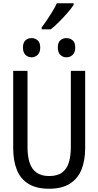

<svg xmlns="http://www.w3.org/2000/svg" viewBox="-20 -1149 603 1179"><path d="M281 10Q204 10 155 -20Q106 -50 83.5 -106Q61 -162 61 -241V-714H149V-245Q149 -189 162 -149.5Q175 -110 204.5 -89Q234 -68 282 -68Q333 -68 362 -90Q391 -112 403 -152Q415 -192 415 -246V-714H503V-240Q503 -164 480.5 -108Q458 -52 409 -21Q360 10 281 10ZM388 -797Q366 -797 350.5 -812Q335 -827 335 -857Q335 -888 350.5 -901.5Q366 -915 388 -915Q410 -915 426 -901.5Q442 -888 442 -857Q442 -827 426 -812Q410 -797 388 -797ZM174 -797Q152 -797 136.5 -812Q121 -827 121 -857Q121 -888 136.5 -901.5Q152 -915 174 -915Q195 -915 211 -901.5Q227 -888 227 -857Q227 -827 211 -812Q195 -797 174 -797ZM236 -981Q253 -1003 270 -1028.5Q287 -1054 303 -1080.5Q319 -1107 329 -1129H432V-1119Q420 -1100 395.5 -1071.5Q371 -1043 343 -1015Q315 -987 292 -969H236Z"/></svg>

Font: Noto Sans Mono SemiCondensed
Style: Regular
Weight: 400
Width: 4
Designer: Monotype Design Team
Foundry: Monotype Imaging Inc.
Version: Version 2.010